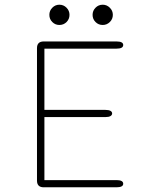

<svg xmlns="http://www.w3.org/2000/svg" viewBox="-20 -795 659 815"><path d="M503 -604Q503 -588.5 474.5 -588.5H168.5V-328.5H427.5Q441.5 -328.5 448.8 -324.5Q456 -320.5 456 -313.5Q456 -306.5 448.8 -302.2Q441.5 -298 427.5 -298H168.5V-30.5H474.5Q503 -30.5 503 -15Q503 0 474.5 0H165.5Q137 0 137 -28.5V-590.5Q137 -619 165.5 -619H474.5Q503 -619 503 -604ZM232 -689Q214.5 -689 202 -701.5Q189.5 -714 189.5 -732Q189.5 -749.5 202 -762.2Q214.5 -775 232 -775Q250 -775 262.5 -762.2Q275 -749.5 275 -732Q275 -714 262.5 -701.5Q250 -689 232 -689ZM416 -689Q398 -689 385.5 -701.5Q373 -714 373 -732Q373 -749.5 385.5 -762.2Q398 -775 416 -775Q433.5 -775 446.2 -762.2Q459 -749.5 459 -732Q459 -714 446.2 -701.5Q433.5 -689 416 -689Z"/></svg>

Font: Sono ExtraLight Monospace ExtraLight
Style: Regular
Weight: 250
Version: Version 2.112